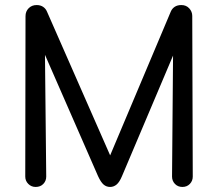

<svg xmlns="http://www.w3.org/2000/svg" viewBox="-20 -730 863 760"><path d="M121 10Q104 10 92 -2Q80 -14 80 -31L81 -666Q81 -685 93.5 -697.5Q106 -710 125 -710Q140 -710 150.5 -703Q161 -696 166 -684L416 -115L656 -684Q661 -696 671.5 -703Q682 -710 698 -710Q717 -710 729 -697Q741 -684 741 -667L743 -31Q743 -14 731.5 -2Q720 10 702 10Q684 10 672.5 -2Q661 -14 661 -31L665 -510L463 -33Q453 -9 441.5 0.5Q430 10 416 10Q401 10 390 0.5Q379 -9 368 -33L158 -513L163 -31Q163 -14 151.5 -2Q140 10 121 10Z"/></svg>

Font: National Park
Style: Regular
Weight: 400
Designer: Andrea Herstowski, Ben Hoepner
Version: Version 1.009